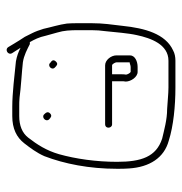

<svg xmlns="http://www.w3.org/2000/svg" viewBox="-5 -510 549 579"><g transform="rotate(-90 269.5 -220.5)"><path d="M230 9C198 9 167 0 141 -6C86 -24 71 -69 71 -142C71 -205 80 -267 94 -317C105 -355 123 -383 144 -410C158 -428 180 -437 209 -437H237C246 -437 256 -437 265 -436C292 -432 346 -429 371 -426C392 -423 410 -413 426 -405H432C440 -391 447 -377 451 -358L461 -322C467 -302 468 -284 468 -258V-219C468 -205 467 -191 465 -177C462 -149 459 -108 453 -82C444 -40 425 13 376 13H295C276 13 250 10 230 9ZM415 -433C401 -440 390 -444 374 -447C334 -451 278 -458 237 -458H209C171 -458 145 -445 127 -422C113 -404 98 -384 88 -361C65 -301 50 -226 50 -142C50 -129 50 -117 51 -106C55 -44 83 0 135 14C179 28 239 34 295 34H376C387 34 398 32 407 27C457 4 474 -58 481 -125C485 -159 489 -184 489 -218V-258C489 -271 489 -282 488 -293C485 -316 477 -341 472 -364C468 -377 464 -388 459 -398L448 -420C439 -433 436 -439 426 -455L417 -470C409 -482 391 -470 399 -458L408 -444C410 -441 412 -437 415 -433ZM392 -103V-144C392 -160 378 -178 362 -178H184C178 -178 174 -174 174 -168C174 -162 178 -157 184 -157H314V-130C314 -125 314 -120 313 -116C313 -100 327 -80 342 -80H357C374 -80 392 -88 392 -103ZM371 -144V-104C367 -104 362 -101 357 -101H342C338 -103 334 -112 334 -115C335 -119 335 -124 335 -130V-157H362C366 -157 371 -147 371 -144ZM356 -329C361 -324 366 -319 373 -326C381 -334 376 -339 370 -343C361 -354 345 -338 356 -329ZM199 -347C204 -342 210 -337 217 -344C224 -351 219 -357 214 -362C205 -371 190 -356 199 -347Z"/></g></svg>

Font: Be Happy
Style: Regular
Weight: 500
Designer: Mew Too
Foundry: Cannot Into Space Fonts
Version: Version 0.9977